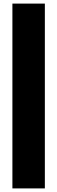

<svg xmlns="http://www.w3.org/2000/svg" viewBox="-20 -828 318 1068"><path d="M49 220V-808H229.5V220Z"/></svg>

Font: Encode Sans SemiCondensed Black
Style: Regular
Weight: 900
Width: 4
Designer: Multiple Designers
Foundry: Impallari Type
Version: Version 2.000